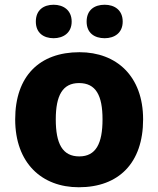

<svg xmlns="http://www.w3.org/2000/svg" viewBox="-20 -779 667 809"><path d="M131 -688C131 -640 164 -618 206 -618C246 -618 282 -640 282 -688C282 -737 246 -759 206 -759C164 -759 131 -737 131 -688ZM345 -688C345 -640 378 -618 421 -618C462 -618 497 -640 497 -688C497 -737 462 -759 421 -759C378 -759 345 -737 345 -688ZM583 -276C583 -458 471 -559 315 -559C146 -559 44 -458 44 -276C44 -92 156 10 312 10C480 10 583 -92 583 -276ZM215 -276C215 -377 244 -429 313 -429C384 -429 412 -377 412 -276C412 -174 384 -120 314 -120C243 -120 215 -174 215 -276Z"/></svg>

Font: Noto Sans Ethiopic ExtraBold
Style: Regular
Weight: 800
Designer: Monotype Design Team
Foundry: Monotype Imaging Inc.
Version: Version 2.102